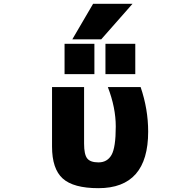

<svg xmlns="http://www.w3.org/2000/svg" viewBox="-20 -986 1040 1018"><path d="M473.6 -965.8H682.6L516.6 -777.3H363.3ZM322.3 -592.8V-753.9H480.5V-592.8ZM539.1 -592.8V-753.9H697.3V-592.8ZM765.6 -288.1Q765.6 11.7 502 11.7Q369.1 11.7 312.5 -39.6Q255.9 -90.8 255.9 -209V-524.4H425.8V-224.6Q425.8 -167 442.4 -146Q459 -125 502 -125Q548.8 -125 571.3 -164.6Q593.8 -204.1 593.8 -315.4Q593.8 -415 551.8 -524.4H725.6Q765.6 -407.2 765.6 -288.1Z"/></svg>

Font: Gen Shin Gothic Monospace Heavy
Style: Bold
Weight: 800
Designer: [Source Han Sans]
Ryoko NISHIZUKA  (kana & ideographs); Paul D. Hunt (Latin, Greek & Cyrillic); Wenlong ZHANG  (bopomofo
Version: Version 1.002.20150607